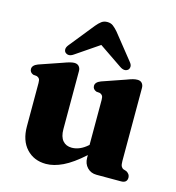

<svg xmlns="http://www.w3.org/2000/svg" viewBox="-106 -784 811 886"><g transform="rotate(15 300.0 -341.0)"><path d="M64 -133V-339.5Q64 -354 60.2 -359.8Q56.5 -365.5 48.5 -368.5L30.5 -370.5Q13.5 -377.5 13.5 -393.5Q13.5 -411.5 39 -421.5L149.5 -459.5Q184 -472.5 200 -472.5Q214.5 -472.5 222.2 -463.8Q230 -455 230 -441.5V-164Q230 -127.5 245.8 -109.2Q261.5 -91 289 -91Q307.5 -91 326.5 -99Q345.5 -107 364.5 -124L365.5 -125V-339.5Q365.5 -354 361.5 -359.8Q357.5 -365.5 350 -368.5L332 -370.5Q314.5 -377.5 314.5 -393.5Q314.5 -411.5 340.5 -421.5L450.5 -459.5Q469 -466.5 480 -469.5Q491 -472.5 502 -472.5Q516 -472.5 523.5 -463.8Q531 -455 531 -441.5V-92.5Q531 -75 534.8 -67.5Q538.5 -60 546 -56.5L560.5 -52Q578 -42 578 -25.5Q578 0 549 0H432Q405 0 387.5 -18.2Q370 -36.5 370 -64.5V-77.5Q316 -29 273.2 -8.5Q230.5 12 193 12Q135.5 12 99.8 -26.5Q64 -65 64 -133ZM189 -510Q165.5 -493 149 -507Q143 -512.5 142.8 -522Q142.5 -531.5 151.5 -543L247.5 -662.5Q259.5 -677 270.8 -685.5Q282 -694 298.5 -694Q315 -694 326.2 -685.5Q337.5 -677 350 -662.5L445.5 -543Q455 -531.5 454.5 -522Q454 -512.5 448.5 -507Q432 -493 408 -510L298.5 -584.5Z"/></g></svg>

Font: Fraunces 72pt Soft
Style: Bold
Weight: 700
Version: Version 1.000;[b76b70a41]